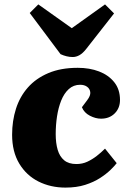

<svg xmlns="http://www.w3.org/2000/svg" viewBox="-20 -838 594 872"><path d="M333 -530Q387 -530 430 -513.5Q473 -497 499 -464.5Q525 -432 525 -384Q525 -347 501 -323Q477 -299 439 -299Q414 -299 388 -312.5Q362 -326 352 -351L376 -383Q392 -404 390 -419.5Q388 -435 375.5 -444Q363 -453 344 -453Q314 -453 292.5 -433.5Q271 -414 258 -381.5Q245 -349 239 -309.5Q233 -270 233 -229Q233 -188 242 -157.5Q251 -127 271.5 -110Q292 -93 327 -93Q354 -93 376.5 -103.5Q399 -114 419 -129.5Q439 -145 457 -163L510 -97Q501 -85 482 -66.5Q463 -48 434.5 -29.5Q406 -11 367 1.5Q328 14 277 14Q210 14 155 -13.5Q100 -41 67.5 -95Q35 -149 35 -226Q35 -289 52.5 -344Q70 -399 106.5 -440.5Q143 -482 199.5 -506Q256 -530 333 -530ZM115 -779 154 -818 306 -710 457 -818 498 -777 371 -615Q356 -596 341 -587.5Q326 -579 310 -579Q296 -579 282 -582.5Q268 -586 255 -592Z"/></svg>

Font: Literata 18pt ExtraBold
Style: Italic
Weight: 800
Italic angle: -2°
Designer: Latin by Veronika Burian and Jose Scaglione. Greek by Irene Vlachou. Cyrillic by Vera Evstafieva
Foundry: TypeTogether
Version: Version 3.103;gftools[0.9.29]